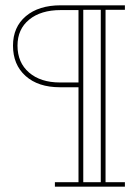

<svg xmlns="http://www.w3.org/2000/svg" viewBox="-20 -709 520 724"><path d="M187 -5V-22H276V-380H206Q124 -380 76.5 -422.5Q29 -465 29 -537Q29 -607 77.5 -648Q126 -689 209 -689H451V-672H378V-22H451V-5ZM294 -22H360V-672H294ZM206 -398H276V-671H209Q134 -671 90 -635Q46 -599 46 -537Q46 -473 89.5 -435.5Q133 -398 206 -398Z"/></svg>

Font: Grandiflora One
Style: Regular
Weight: 400
Designer: Haesung Cho
Foundry: JAMO
Version: Version 1.000; ttfautohint (v1.8.4.7-5d5b);gftools[0.9.28]